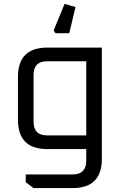

<svg xmlns="http://www.w3.org/2000/svg" viewBox="-20 -764 622 984"><path d="M72 -150V-370Q72 -520 222 -520H502V50Q502 200 352 200H152L112 170V130H352Q422 130 422 60V0H222Q72 0 72 -150ZM152 -140Q152 -70 222 -70H422V-450H222Q152 -450 152 -380ZM255 -608 311 -744 367 -728 335 -594H264Z"/></svg>

Font: Oxanium
Style: Regular
Weight: 400
Designer: Severin Meyer
Version: Version 1.001